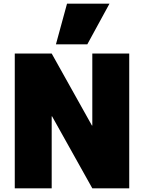

<svg xmlns="http://www.w3.org/2000/svg" viewBox="-20 -1020 780 1040"><path d="M60 -730H260L478 -340H480V-730H680V0H480L262 -390H260V0H60ZM283 -780 343 -1000H573L453 -780Z"/></svg>

Font: Enso Black
Style: Regular
Weight: 900
Designer: Coji Morishita
Foundry: UNDERFOREST DESIGN
Version: Version 1.000